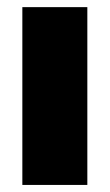

<svg xmlns="http://www.w3.org/2000/svg" viewBox="-20 -523 310 543"><path d="M43.2 0V-502.8H227V0Z"/></svg>

Font: Titillium Web SemiBold
Style: Regular
Weight: 600
Designer: Mohamed Gaber, Accademia di Belle Arti di Urbino
Foundry: Kief Type Foundry, Accademia di Belle Arti di Urbino
Version: Version 3.000; ttfautohint (v1.8.4)